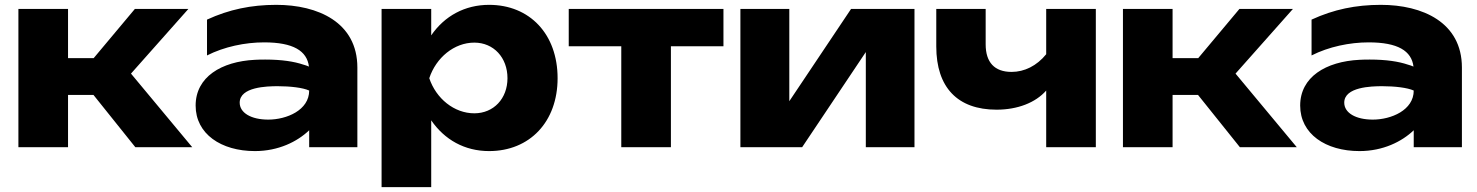

<svg xmlns="http://www.w3.org/2000/svg" viewBox="-20 -608 6102 793"><path d="M261 0V-216H366L539 0H774L521 -304L758 -571H537L367 -368H261V-571H56V0Z M1257 0H1456V-329C1456 -516 1293 -588 1121 -588C1018 -588 926 -569 835 -527V-379C906 -415 992 -433 1071 -433C1191 -433 1248 -398 1256 -333C1249 -336 1241 -339 1233 -341C1195 -354 1143 -362 1076 -362C1063 -362 1048 -362 1033 -361C894 -354 788 -290 788 -172C788 -55 893 16 1033 16C1130 16 1208 -23 1257 -70ZM1257 -234C1257 -153 1164 -114 1088 -114C1017 -114 970 -142 970 -184C970 -249 1082 -252 1127 -252C1178 -252 1231 -246 1257 -234Z M1556 165H1761V-111C1816 -31 1899 16 2000 16C2168 16 2283 -105 2283 -285C2283 -467 2168 -588 2000 -588C1900 -588 1816 -542 1761 -462V-571H1556ZM2076 -285C2076 -201 2019 -140 1939 -140C1856 -140 1781 -201 1753 -285C1781 -370 1856 -432 1939 -432C2019 -432 2076 -370 2076 -285Z M2546 0H2751V-417H2968V-571H2329V-417H2546Z M3293 0 3556 -393V0H3757V-571H3495L3240 -190V-571H3038V0Z M4506 0V-571H4301V-384C4262 -336 4211 -311 4158 -311C4088 -311 4051 -350 4051 -425V-571H3847V-416C3847 -247 3935 -155 4096 -155C4183 -155 4257 -184 4301 -234V0Z M4823 0V-216H4928L5101 0H5336L5083 -304L5320 -571H5099L4929 -368H4823V-571H4618V0Z M5819 0H6018V-329C6018 -516 5855 -588 5683 -588C5580 -588 5488 -569 5397 -527V-379C5468 -415 5554 -433 5633 -433C5753 -433 5810 -398 5818 -333C5811 -336 5803 -339 5795 -341C5757 -354 5705 -362 5638 -362C5625 -362 5610 -362 5595 -361C5456 -354 5350 -290 5350 -172C5350 -55 5455 16 5595 16C5692 16 5770 -23 5819 -70ZM5819 -234C5819 -153 5726 -114 5650 -114C5579 -114 5532 -142 5532 -184C5532 -249 5644 -252 5689 -252C5740 -252 5793 -246 5819 -234Z"/></svg>

Font: Bounded
Style: Bold
Weight: 700
Designer: Vlad Churkin
Version: Version 3.0